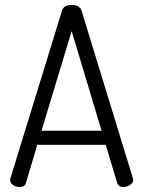

<svg xmlns="http://www.w3.org/2000/svg" viewBox="-20 -757 580 777"><path d="M21 -28Q21 -33 22 -35L231 -714Q238 -737 270 -737Q302 -737 310 -714L518 -35Q518 -34 518.5 -32Q519 -30 519 -29Q519 -17 506 -8.5Q493 0 479 0Q460 0 454 -17L408 -171H131L85 -17Q81 0 59 0Q45 0 33 -8Q21 -16 21 -28ZM148 -228H391L270 -631Z"/></svg>

Font: Terminal Dosis
Style: Regular
Weight: 400
Designer: Edgar Tolentino, Pablo Impallari, Igino Marini
Foundry: Edgar Tolentino, Pablo Impallari, Igino Marini
Version: Version 1.007